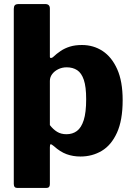

<svg xmlns="http://www.w3.org/2000/svg" viewBox="-20 -762 650 947"><path d="M203 -742Q226 -742 226 -720V-483Q226 -476 231 -476Q236 -476 241 -480Q259 -497 279 -510.5Q299 -524 324.5 -532Q350 -540 384 -540Q441 -540 486 -510.5Q531 -481 558 -421Q585 -361 585 -268Q585 -169 557 -107.5Q529 -46 482 -18Q435 10 377 10Q340 10 308.5 -1.5Q277 -13 246 -41Q234 -51 230 -50.5Q226 -50 226 -36V146Q226 165 209 165H65Q48 165 48 145V-718Q48 -730 53 -736Q58 -742 73 -742H203ZM226 -145Q242 -124 261.5 -112Q281 -100 308 -100Q338 -100 359.5 -116Q381 -132 393 -169.5Q405 -207 405 -273Q405 -334 393.5 -368Q382 -402 360.5 -416Q339 -430 309 -430Q286 -430 267 -420.5Q248 -411 237 -396Q226 -381 226 -363V-145Z"/></svg>

Font: Libre Franklin Thin ExtraBold
Style: Regular
Weight: 800
Version: Version 3.000